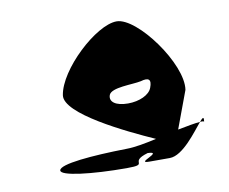

<svg xmlns="http://www.w3.org/2000/svg" viewBox="-59 -785 733 614"><g transform="rotate(-10 307.5 -478.0)"><path d="M95 -274C92 -256 192 -244 306 -244C384 -244 312 -260 380 -280C434 -278 331 -252 381 -252H447C490 -252 539 -322 562 -349C547 -348 520 -343 489 -337L534 -458C547 -540 422 -712 355 -712C288 -712 157 -590 145 -509C136 -450 324 -360 414 -320C379 -312 342 -305 316 -305C202 -303 98 -294 95 -274ZM293 -484C302 -507 370 -504 398 -510C425 -518 434 -510 424 -484C416 -462 383 -447 346 -447C307 -447 285 -462 293 -484ZM562 -349C571 -350 575 -349 575 -347C578 -365 573 -362 562 -349Z"/></g></svg>

Font: Ampere
Style: SCCndIta
Weight: 400
Version: Version 1